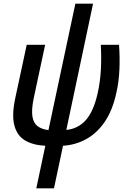

<svg xmlns="http://www.w3.org/2000/svg" viewBox="-20 -782 694 1042"><path d="M177 240 226 9Q160 6 116.5 -19.5Q73 -45 58 -101Q43 -157 63 -250L125 -539H225L163 -249Q150 -186 156 -149.5Q162 -113 185 -96.5Q208 -80 243 -76L389 -762H485L340 -77Q404 -83 446 -130.5Q488 -178 510 -276Q524 -338 527.5 -405Q531 -472 527 -539H626Q631 -471 628 -403.5Q625 -336 611 -276Q590 -181 547.5 -119.5Q505 -58 447 -26.5Q389 5 322 9L273 240Z"/></svg>

Font: Noto Sans SemiCondensed Medium
Style: Italic
Weight: 500
Width: 4
Italic angle: -12°
Designer: Monotype Design Team
Foundry: Monotype Imaging Inc.
Version: Version 2.013; ttfautohint (v1.8.4.7-5d5b)